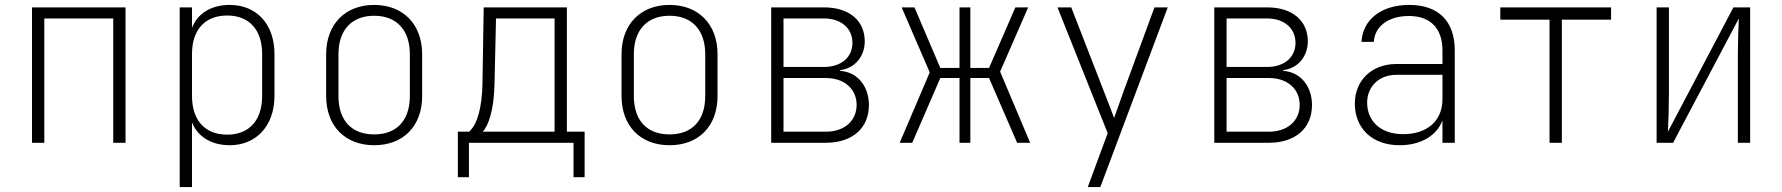

<svg xmlns="http://www.w3.org/2000/svg" viewBox="-20 -580 7240 780"><path d="M110 0H160V-505H440V0H490V-550H110Z M710 180H760V-83C782 -26 838 10 913 10C1022 10 1095 -70 1095 -190V-361C1095 -481 1023 -560 913 -560C838 -560 782 -525 760 -467V-550H710ZM903 -33C813 -33 760 -91 760 -190V-361C760 -459 813 -517 903 -517C992 -517 1045 -459 1045 -361V-190C1045 -91 992 -33 903 -33Z M1500 10C1619 10 1695 -68 1695 -190V-360C1695 -481 1618 -560 1500 -560C1382 -560 1305 -481 1305 -360V-190C1305 -68 1382 10 1500 10ZM1500 -34C1408 -34 1355 -91 1355 -190V-360C1355 -458 1409 -516 1500 -516C1591 -516 1645 -458 1645 -360V-190C1645 -91 1592 -34 1500 -34Z M1840 140H1885V0H2310V140H2355V-45H2283V-550H1945L1940 -240C1938 -147 1921 -77 1886 -45H1840ZM1941 -45C1965 -70 1987 -136 1989 -240L1995 -505H2233V-45Z M2700 10C2819 10 2895 -68 2895 -190V-360C2895 -481 2818 -560 2700 -560C2582 -560 2505 -481 2505 -360V-190C2505 -68 2582 10 2700 10ZM2700 -34C2608 -34 2555 -91 2555 -190V-360C2555 -458 2609 -516 2700 -516C2791 -516 2845 -458 2845 -360V-190C2845 -91 2792 -34 2700 -34Z M3113 0H3335C3442 0 3510 -59 3510 -153C3510 -231 3462 -288 3393 -292V-295C3452 -302 3493 -350 3493 -412C3493 -497 3429 -550 3328 -550H3113ZM3163 -308V-505H3328C3397 -505 3443 -465 3443 -406C3443 -347 3397 -308 3328 -308ZM3163 -45V-263H3335C3410 -263 3460 -219 3460 -154C3460 -89 3410 -45 3335 -45Z M3635 0H3686L3800 -263H3878V0H3922V-263H3998L4112 0H4165L4043 -289L4157 -550H4105L3998 -304H3922V-550H3878V-304H3800L3695 -550H3643L3757 -286Z M4399 180H4450L4724 -550H4670L4542 -202C4528 -163 4514 -121 4506 -101C4499 -121 4482 -163 4468 -200L4332 -550H4276L4480 -39Z M4913 0H5135C5242 0 5310 -59 5310 -153C5310 -231 5262 -288 5193 -292V-295C5252 -302 5293 -350 5293 -412C5293 -497 5229 -550 5128 -550H4913ZM4963 -308V-505H5128C5197 -505 5243 -465 5243 -406C5243 -347 5197 -308 5128 -308ZM4963 -45V-263H5135C5210 -263 5260 -219 5260 -154C5260 -89 5210 -45 5135 -45Z M5666 10C5752 10 5817 -29 5840 -91V0H5890V-375C5890 -494 5824 -560 5705 -560C5591 -560 5516 -500 5511 -410H5561C5565 -473 5620 -515 5704 -515C5791 -515 5840 -465 5840 -375V-320H5653C5552 -320 5484 -253 5484 -159C5484 -60 5553 10 5666 10ZM5680 -35C5590 -35 5534 -87 5534 -163C5534 -228 5582 -276 5652 -276H5840V-177C5840 -89 5778 -35 5680 -35Z M6275 0H6325V-500H6525V-550H6075V-500H6275Z M6710 0H6777L7044 -505C7042 -468 7040 -401 7040 -350V0H7090V-550H7022L6756 -45C6758 -82 6760 -149 6760 -200V-550H6710Z"/></svg>

Font: JetBrains Mono Thin
Style: Regular
Weight: 100
Monospace: yes
Designer: Philipp Nurullin, Konstantin Bulenkov
Foundry: JetBrains
Version: Version 2.305